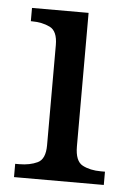

<svg xmlns="http://www.w3.org/2000/svg" viewBox="-44 -571 409 605"><g transform="rotate(5 160.0 -268.0)"><path d="M23 0V-42H36Q69 -42 93.5 -53.5Q118 -65 118 -109V-426Q118 -470 93.5 -482Q69 -494 36 -494H33V-536H212V-114Q212 -67 236 -54.5Q260 -42 294 -42H307V0Z"/></g></svg>

Font: Noto Serif Old Uyghur
Style: Regular
Weight: 400
Designer: Lewis McGuffie
Foundry: Google LLC
Version: Version 1.003; ttfautohint (v1.8.4.7-5d5b)